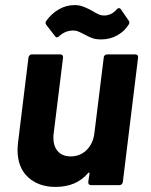

<svg xmlns="http://www.w3.org/2000/svg" viewBox="-20 -728 592 755"><path d="M401 -514H513Q518 -514 521 -510.5Q524 -507 523 -502L463 -12Q462 -7 458.5 -3.5Q455 0 450 0H338Q327 0 327 -12L332 -46Q332 -49 330 -49.5Q328 -50 326 -47Q280 7 198 7Q132 7 90.5 -31Q49 -69 49 -139Q49 -148 51 -168L92 -502Q93 -507 96.5 -510.5Q100 -514 105 -514H217Q228 -514 228 -502L191 -203Q190 -197 190 -186Q190 -152 208 -132.5Q226 -113 258 -113Q295 -113 320.5 -138Q346 -163 351 -203L388 -502Q388 -507 392 -510.5Q396 -514 401 -514ZM315 -591Q296 -601 287 -604.5Q278 -608 268 -608Q237 -608 213 -586Q208 -581 204 -581Q200 -581 197 -585L163 -629Q159 -635 159 -638Q159 -642 162 -646Q182 -674 211 -691Q240 -708 273 -708Q291 -708 304.5 -703Q318 -698 329 -692.5Q340 -687 343 -685Q360 -675 369 -671Q378 -667 389 -667Q418 -667 439 -691Q443 -696 448 -696Q452 -696 455 -692L486 -647Q491 -639 487 -633Q471 -606 442 -589.5Q413 -573 378 -573Q358 -573 344.5 -577.5Q331 -582 315 -591Z"/></svg>

Font: Barlow
Style: Bold Italic
Weight: 700
Italic angle: -7°
Designer: Jeremy Tribby
Foundry: Tribby Type
Version: Version 1.422